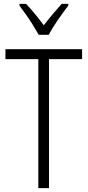

<svg xmlns="http://www.w3.org/2000/svg" viewBox="-20 -967 450 987"><path d="M232 0H177V-663H8V-714H402V-663H232ZM179 -788Q166 -811 149 -838.5Q132 -866 113.5 -892Q95 -918 80 -938V-947H114Q135 -925 159.5 -895.5Q184 -866 205 -837Q228 -867 249.5 -892.5Q271 -918 297 -947H331V-938Q307 -907 277.5 -864.5Q248 -822 231 -788Z"/></svg>

Font: Noto Sans Gurmukhi Condensed Light
Style: Regular
Weight: 300
Width: 3
Designer: Jelle Bosma - Monotype Design Team
Foundry: Monotype Imaging Inc.
Version: Version 2.004; ttfautohint (v1.8.4.7-5d5b)